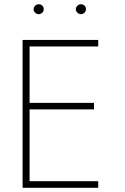

<svg xmlns="http://www.w3.org/2000/svg" viewBox="-20 -889 590 909"><path d="M102 0H445V-31H102ZM102 -669H445V-700H102ZM102 -371H425V-402H102ZM87 -700V0H120V-700ZM339 -845Q339 -836 346.5 -829Q354 -822 363 -822Q373 -822 380 -829Q387 -836 387 -845Q387 -856 380 -862.5Q373 -869 363 -869Q354 -869 346.5 -862Q339 -855 339 -845ZM139 -845Q139 -836 146.5 -829Q154 -822 163 -822Q173 -822 180 -829Q187 -836 187 -845Q187 -856 180 -862.5Q173 -869 163 -869Q154 -869 146.5 -862Q139 -855 139 -845Z"/></svg>

Font: Jost ExtraLight
Style: Regular
Weight: 250
Version: Version 3.710